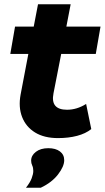

<svg xmlns="http://www.w3.org/2000/svg" viewBox="-20 -633 488 894"><path d="M250 10Q186 10 143.5 -16Q101 -42 83 -88Q65 -134 76 -193L112 -382H28L50 -509H137L157 -613H309L289 -509H448L426 -382H265L229 -198Q214 -122 292 -122Q338 -122 381 -149L405 -32Q379 -11 339 -0.5Q299 10 250 10ZM101 241Q120 217 127.5 197Q135 177 135 163Q135 148 130 137.5Q125 127 125 115Q125 91 147 74Q169 57 205 57Q239 57 259 72Q279 87 279 113Q279 142 250 179.5Q221 217 170 241Z"/></svg>

Font: Livvic
Style: Bold Italic
Weight: 700
Italic angle: -10°
Designer: Jacques Le Bailly, Baron von Fonthausen
Version: Version 1.001; ttfautohint (v1.8.2)